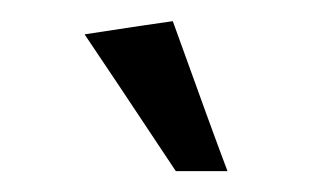

<svg xmlns="http://www.w3.org/2000/svg" viewBox="-20 -662 319 185"><path d="M149.4 -497.1Q161.1 -497.1 199.2 -497.1Q185.5 -533.2 146.5 -641.6Q125 -638.7 61.5 -628.9Q84 -595.7 149.4 -497.1Z"/></svg>

Font: TextaAlt
Style: Regular
Weight: 400
Designer: Daniel Hernandez & Miguel Hernandez
Version: Version 1.005;com.myfonts.easy.latinotype.texta.alt-regular.